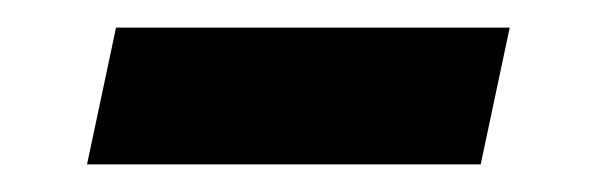

<svg xmlns="http://www.w3.org/2000/svg" viewBox="-20 -343 444 139"><path d="M43 -224 64 -323H349L328 -224Z"/></svg>

Font: Raleway SemiBold
Style: Italic
Weight: 600
Italic angle: -12°
Designer: Matt McInerney, Pablo Impallari, Rodrigo Fuenzalida
Foundry: Matt McInerney, Pablo Impallari, Rodrigo Fuenzalida
Version: Version 4.026